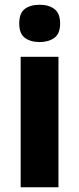

<svg xmlns="http://www.w3.org/2000/svg" viewBox="-20 -788 333 808"><path d="M147 -768Q185 -768 209 -750Q233 -732 233 -689Q233 -646 208.5 -628.5Q184 -611 147 -611Q109 -611 85 -628.5Q61 -646 61 -689Q61 -733 84.5 -750.5Q108 -768 147 -768ZM226 -549V0H67V-549Z"/></svg>

Font: Noto Sans Kannada SemiCondensed ExtraBold
Style: Regular
Weight: 800
Width: 4
Designer: Jelle Bosma - Monotype Design Team
Foundry: Monotype Imaging Inc.
Version: Version 2.005; ttfautohint (v1.8.4.7-5d5b)